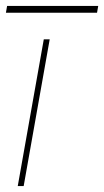

<svg xmlns="http://www.w3.org/2000/svg" viewBox="-41 -629 352 649"><path d="M19 0 107 -496H127L39 0ZM-21 -586 -17 -609H291L287 -586Z"/></svg>

Font: DM Sans 28pt Thin
Style: Italic
Weight: 250
Italic angle: -10°
Version: Version 4.004;gftools[0.9.30]